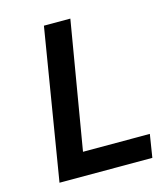

<svg xmlns="http://www.w3.org/2000/svg" viewBox="-106 -781 744 863"><g transform="rotate(-15 266.0 -350.0)"><path d="M513 -107 496 0H64L179 -700H302L202 -107Z"/></g></svg>

Font: Be Vietnam SemiBold
Style: Italic
Weight: 600
Italic angle: -9.556°
Designer: Gabriel Lam
Foundry: TypeRant
Version: Version 3.000